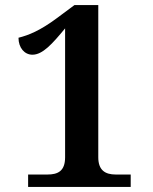

<svg xmlns="http://www.w3.org/2000/svg" viewBox="-20 -738 603 758"><path d="M91 0H496V-49H437C395 -49 368 -66 368 -117V-718H274L204 -666C138 -617 93 -599 53 -589C53 -549 77 -522 108 -522C148 -522 186 -564 237 -626V-117C237 -62 208 -49 167 -49H91Z"/></svg>

Font: Noto Serif Ethiopic SemiBold
Style: Regular
Weight: 600
Designer: Monotype Design Team
Foundry: Monotype Imaging Inc.
Version: Version 2.102